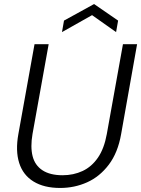

<svg xmlns="http://www.w3.org/2000/svg" viewBox="-20 -919 699 951"><path d="M278 12Q198 12 146 -20Q94 -52 75 -112Q56 -172 71 -255L151 -700H221L141 -255Q130 -191 141.5 -145.5Q153 -100 190.5 -75.5Q228 -51 290 -51Q344 -51 389 -72Q434 -93 465 -138Q496 -183 509 -255L589 -700H659L580 -255Q564 -163 519 -103.5Q474 -44 411.5 -16Q349 12 278 12ZM287 -760 297 -817 446 -899 565 -817 555 -760 436 -844Z"/></svg>

Font: DM Sans 20pt Light
Style: Italic
Weight: 300
Italic angle: -10°
Version: Version 4.004;gftools[0.9.30]